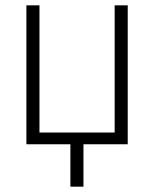

<svg xmlns="http://www.w3.org/2000/svg" viewBox="-20 -541 579 720"><path d="M244 0H79V-521H128V-44H410V-521H459V0H293V159H244Z"/></svg>

Font: Oxford Sans
Style: Regular
Weight: 300
Designer: Matt McInerney, Pablo Impallari, Rodrigo Fuenzalida
Foundry: Matt McInerney, Pablo Impallari, Rodrigo Fuenzalida
Version: Version 3.000g; ttfautohint (v1.5) -l 8 -r 28 -G 28 -x 14 -D